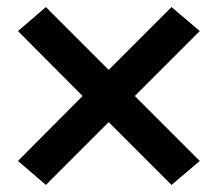

<svg xmlns="http://www.w3.org/2000/svg" viewBox="-20 -612 616 544"><path d="M110 -88 288 -266 466 -88 546 -156 362 -340 546 -524 466 -592 288 -414 110 -592 31 -524 214 -340 31 -156Z"/></svg>

Font: Iosevka Sparkle Semibold
Style: Regular
Weight: 600
Designer: Belleve Invis
Foundry: Belleve Invis
Version: Version 4.5.0; ttfautohint (v1.8.3)